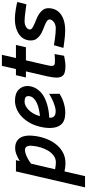

<svg xmlns="http://www.w3.org/2000/svg" viewBox="522 -1206 898 1981"><g transform="rotate(-90 970.5 -215.0)"><path d="M193 -499H309L300 -460Q331 -479 366 -493Q401 -507 434 -507Q474 -507 500 -492.5Q526 -478 541 -453Q556 -428 560.5 -395Q565 -362 561 -325Q556 -265 536 -205Q516 -145 481 -96.5Q446 -48 395 -18Q344 12 277 12Q259 12 237.5 9.5Q216 7 193 2L144 214H28ZM414 -406Q399 -406 379.5 -400Q360 -394 340 -384.5Q320 -375 302.5 -364Q285 -353 273 -343L215 -95Q235 -91 255.5 -89Q276 -87 286 -87Q324 -87 354.5 -109Q385 -131 406.5 -166.5Q428 -202 441 -245.5Q454 -289 457 -333Q461 -361 451.5 -383.5Q442 -406 414 -406Z M994 -49Q982 -41 961.5 -30.5Q941 -20 915.5 -11Q890 -2 860.5 4Q831 10 800 10Q714 10 677.5 -32Q641 -74 641 -148Q641 -199 655 -255Q671 -319 700.5 -367Q730 -415 766 -446.5Q802 -478 842.5 -493.5Q883 -509 922 -509Q997 -509 1035.5 -472Q1074 -435 1074 -380Q1074 -348 1060 -313.5Q1046 -279 1014 -247Q986 -220 949.5 -202.5Q913 -185 876 -175Q839 -165 805 -160.5Q771 -156 747 -155Q746 -142 748.5 -130Q751 -118 758 -109Q765 -100 778.5 -94.5Q792 -89 814 -89Q835 -89 860 -96Q885 -103 909.5 -113Q934 -123 956 -135Q978 -147 993 -157ZM912 -410Q892 -410 870.5 -399.5Q849 -389 828.5 -369Q808 -349 790.5 -319.5Q773 -290 763 -251Q794 -254 830.5 -261.5Q867 -269 898 -283Q929 -297 949.5 -319Q970 -341 970 -373Q970 -410 912 -410Z M1339 -396 1292 -192Q1286 -166 1283 -148Q1280 -130 1282.5 -118.5Q1285 -107 1294 -102Q1303 -97 1322 -97Q1333 -97 1346.5 -97Q1360 -97 1373 -98Q1388 -99 1404 -100L1386 -2Q1366 2 1347 5Q1330 8 1312 10Q1294 12 1281 12Q1238 12 1211 3Q1184 -6 1172 -28Q1160 -50 1161 -86Q1162 -122 1174 -176L1225 -396H1162L1186 -499H1249L1282 -644H1396L1363 -499H1498L1474 -396Z M1917 -391Q1883 -396 1851 -400Q1824 -404 1794 -407Q1764 -410 1743 -410Q1708 -410 1682.5 -393.5Q1657 -377 1657 -355Q1657 -341 1673.5 -330Q1690 -319 1714 -308.5Q1738 -298 1767 -286.5Q1796 -275 1820 -258.5Q1844 -242 1860.5 -219Q1877 -196 1877 -164Q1877 -128 1863.5 -96.5Q1850 -65 1821.5 -41.5Q1793 -18 1749.5 -4.5Q1706 9 1646 9Q1623 9 1592 6.5Q1561 4 1533 0Q1500 -4 1467 -9Q1475 -33 1481 -57.5Q1487 -82 1495 -107Q1528 -101 1561 -97Q1589 -93 1618.5 -90.5Q1648 -88 1669 -88Q1706 -88 1732.5 -107Q1759 -126 1761 -151Q1761 -167 1745 -178.5Q1729 -190 1705 -200Q1681 -210 1652.5 -221Q1624 -232 1600 -248.5Q1576 -265 1560 -288Q1544 -311 1544 -346Q1544 -380 1558 -410Q1572 -440 1600.5 -462Q1629 -484 1671 -497Q1713 -510 1770 -510Q1790 -510 1814.5 -507.5Q1839 -505 1863 -501Q1887 -497 1908 -493Q1929 -489 1941 -485Z"/></g></svg>

Font: Panefresco 800wt
Style: Italic
Weight: 800
Foundry: Campivisivi & Chank Co
Version: Version 1.001